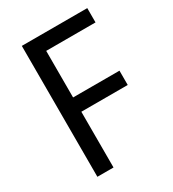

<svg xmlns="http://www.w3.org/2000/svg" viewBox="-174 -810 817 907"><g transform="rotate(-30 234.0 -357.0)"><path d="M176 0H88V-714H445V-636H176V-382H429V-304H176Z"/></g></svg>

Font: Noto Sans Sinhala SemiCondensed
Style: Regular
Weight: 400
Width: 4
Designer: Jelle Bosma - Monotype Design Team
Foundry: Monotype Imaging Inc.
Version: Version 2.006; ttfautohint (v1.8.4.7-5d5b)